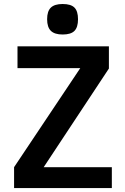

<svg xmlns="http://www.w3.org/2000/svg" viewBox="-20 -962 640 982"><path d="M52 -107 390.5 -613.5H69.5V-725H537V-611.5L203.5 -107H552V0H52ZM221 -863.5Q221 -904.5 240 -923Q259 -941.5 300.5 -941.5Q342.5 -941.5 360.8 -923.2Q379 -905 379 -863.5Q379 -822.5 360.8 -804Q342.5 -785.5 300.5 -785.5Q259.5 -785.5 240.2 -804.2Q221 -823 221 -863.5Z"/></svg>

Font: JuliaMono SemiBold
Style: Regular
Weight: 600
Monospace: yes
Designer: cormullion
Foundry: corm
Version: Version 0.055; ttfautohint (v1.8.4)